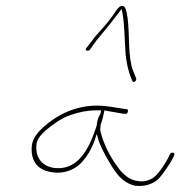

<svg xmlns="http://www.w3.org/2000/svg" viewBox="-20 -731 610 649"><path d="M88 -241C82 -194 102 -162 141 -152C191 -138 237 -157 262 -189C275 -204 289 -227 298 -251L307 -278L314 -254C321 -235 329 -219 340 -199C364 -158 386 -115 437 -103C469 -100 494 -108 512 -123C523 -131 557 -180 564 -196L569 -206C573 -216 558 -219 554 -209C547 -191 520 -148 503 -134C470 -107 428 -119 409 -134C399 -141 388 -152 379 -165C355 -197 330 -242 320 -286C318 -292 319 -299 320 -306V-309C327 -329 330 -342 330 -344L333 -358L342 -356C362 -353 376 -350 394 -347L405 -346H406C408 -346 411 -349 412 -352C413 -358 413 -360 409 -362L399 -363C370 -367 342 -374 308 -374C237 -374 175 -345 125 -300C108 -284 91 -264 88 -241ZM103 -240C104 -263 123 -279 134 -290C156 -308 187 -332 218 -342C245 -352 277 -358 305 -358H322L319 -345C314 -337 310 -329 308 -316C308 -316 307 -309 307 -308V-307C285 -237 252 -170 188 -163C129 -158 99 -193 103 -240ZM284 -563 296 -580C304 -592 310 -600 320 -611C339 -634 362 -662 380 -686L391 -701L394 -686C401 -649 401 -599 404 -556C406 -523 414 -490 423 -468L428 -456C429 -454 429 -454 431 -454C437 -454 440 -459 440 -460C440 -462 441 -464 440 -467L435 -479C433 -486 427 -496 424 -511C412 -563 419 -642 408 -689C405 -701 403 -707 398 -710C389 -714 381 -707 374 -697C364 -682 355 -669 341 -652C322 -629 302 -610 287 -588L273 -570C264 -560 277 -556 284 -563Z"/></svg>

Font: Stray Cat
Style: ExLtCnObl
Weight: 200
Version: Version 1.0